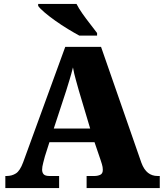

<svg xmlns="http://www.w3.org/2000/svg" viewBox="-20 -951 828 971"><path d="M7 0V-61H14Q40 -61 60.5 -74Q81 -87 97 -130L310 -714H491L695 -128Q708 -93 728.5 -77Q749 -61 777 -61H788V0H418V-61H458Q474 -61 487 -67Q500 -73 500 -92Q500 -106 495.5 -120.5Q491 -135 489 -141L458 -232H230L207 -160Q204 -148 198.5 -127.5Q193 -107 193 -93Q193 -78 201 -69.5Q209 -61 230 -61H279V0ZM252 -301H436L379 -492Q372 -518 363.5 -547.5Q355 -577 349 -610Q341 -578 332 -548.5Q323 -519 315 -493ZM381 -771Q355 -785 323 -804.5Q291 -824 260 -846Q229 -868 205.5 -888Q182 -908 173 -921V-931H367Q378 -909 397 -882Q416 -855 436.5 -829Q457 -803 471 -784V-771Z"/></svg>

Font: Noto Serif Hentaigana Black
Style: Regular
Weight: 900
Designer: Kazuhiro Yamada
Foundry: nipponia
Version: Version 1.000; ttfautohint (v1.8.4.7-5d5b)